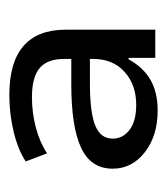

<svg xmlns="http://www.w3.org/2000/svg" viewBox="6 -774 350 401"><g transform="rotate(-90 180.5 -573.0)"><path d="M29.2 -512.1Q29.2 -557.9 73 -578.2Q116.8 -598.6 205.4 -598.6H268.1V-559.7H207.2Q147.2 -559.7 119.6 -548.7Q92 -537.7 92 -512.2Q92 -490.6 110.5 -476.8Q128.9 -463 162.4 -463Q204.5 -463 231.4 -487.4Q258.4 -511.7 258.4 -552.9V-613.8Q258.4 -648.8 239.2 -664.8Q220 -680.8 178.5 -680.8Q146.1 -680.8 115.4 -672.7Q84.7 -664.7 61.2 -649.2L44.3 -693.8Q69.2 -710.1 106.7 -719.1Q144.2 -728 183.1 -728Q319.5 -728 319.5 -609.9V-423.2H260.6V-479H257.7Q240.6 -448 214.5 -433.1Q188.5 -418.2 150.8 -418.2Q98.1 -418.2 63.7 -444.9Q29.2 -471.6 29.2 -512.1Z"/></g></svg>

Font: Min Sans VF VF
Style: Regular
Weight: 400
Designer: Jinseong-Kim, NotoSansCJK, Nunito
Foundry: Jinseong-Kim
Version: Version 1.420;Glyphs 3.1.2 (3151)